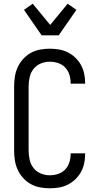

<svg xmlns="http://www.w3.org/2000/svg" viewBox="-20 -1005 540 1033"><path d="M247 8Q221 8 194.5 3Q168 -2 145 -15Q122 -28 104 -48Q86 -68 75 -92Q64 -116 60 -142.5Q56 -169 56 -195V-540Q56 -566 60 -592.5Q64 -619 75 -643Q86 -667 104 -687Q122 -707 145 -720Q168 -733 194.5 -738Q221 -743 247 -743Q272 -743 296.5 -739Q321 -735 343.5 -724Q366 -713 384.5 -695.5Q403 -678 415 -656.5Q427 -635 432.5 -610.5Q438 -586 438 -561V-555H360V-559Q360 -582 353 -604Q346 -626 330 -642.5Q314 -659 292 -666Q270 -673 247 -673Q222 -673 198.5 -663Q175 -653 160 -633.5Q145 -614 139.5 -589.5Q134 -565 134 -540V-195Q134 -170 139.5 -145.5Q145 -121 160 -101.5Q175 -82 198.5 -72Q222 -62 247 -62Q270 -62 292 -69Q314 -76 330 -92.5Q346 -109 353 -131Q360 -153 360 -176V-180H438V-174Q438 -149 432.5 -124.5Q427 -100 415 -78.5Q403 -57 384.5 -39.5Q366 -22 343.5 -11Q321 0 296.5 4Q272 8 247 8ZM204 -815 109 -952 156 -985 250 -871 344 -985 391 -952 296 -815Z"/></svg>

Font: Iosevka Fixed
Style: Regular
Weight: 400
Monospace: yes
Designer: Belleve Invis
Foundry: Belleve Invis
Version: Version 33.2.4